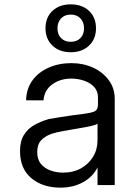

<svg xmlns="http://www.w3.org/2000/svg" viewBox="-20 -850 640 882"><path d="M258 12Q176 12 124 -31.5Q72 -75 72 -156Q72 -202 90.5 -231Q109 -260 139 -276.5Q169 -293 204 -303Q225 -307 254.5 -311.5Q284 -316 314 -320.5Q344 -325 365 -327Q390 -330 410 -336.5Q430 -343 430 -370V-403Q430 -432 412 -451Q394 -470 366 -479.5Q338 -489 308 -489Q256 -489 219.5 -462Q183 -435 180 -389H100Q101 -442 128.5 -480Q156 -518 203 -539Q250 -560 308 -560Q362 -560 407 -539.5Q452 -519 479.5 -482Q507 -445 507 -396V0H428V-81Q407 -38 361.5 -13Q316 12 258 12ZM270 -57Q317 -57 352.5 -77Q388 -97 408 -130.5Q428 -164 428 -206V-282Q421 -276 395.5 -270.5Q370 -265 336.5 -259.5Q303 -254 270 -248Q237 -242 216 -235Q186 -224 168.5 -205Q151 -186 151 -151Q151 -117 168.5 -96.5Q186 -76 213 -66.5Q240 -57 270 -57ZM305 -610Q253 -610 221 -640.5Q189 -671 189 -720Q189 -770 221 -800Q253 -830 305 -830Q357 -830 389 -800Q421 -770 421 -720Q421 -671 389 -640.5Q357 -610 305 -610ZM305 -658Q333 -658 349.5 -675Q366 -692 366 -720Q366 -748 349.5 -765.5Q333 -783 305 -783Q277 -783 260.5 -765.5Q244 -748 244 -720Q244 -692 260.5 -675Q277 -658 305 -658Z"/></svg>

Font: Tiny Light
Style: Regular
Weight: 300
Monospace: yes
Designer: Philipp Nurullin, Konstantin Bulenkov
Foundry: JetBrains
Version: Version 2.251; ttfautohint (v1.8.4.7-5d5b)